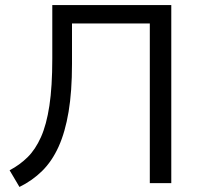

<svg xmlns="http://www.w3.org/2000/svg" viewBox="-20 -725 789 760"><path d="M57 15 18 -51Q58 -72 89 -102.5Q120 -133 142 -182Q164 -231 175.5 -306.5Q187 -382 187 -493V-705H658V0H573V-632H265V-472Q265 -363 251.5 -282.5Q238 -202 212 -144.5Q186 -87 147 -48.5Q108 -10 57 15Z"/></svg>

Font: Nunito Sans 11pt
Style: Regular
Weight: 400
Version: Version 3.101;gftools[0.9.27]